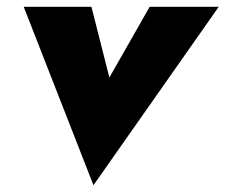

<svg xmlns="http://www.w3.org/2000/svg" viewBox="-20 -480 666 567"><path d="M50 -460 256 67 626 -460H422L303 -251L250 -460Z"/></svg>

Font: Jost* Black
Style: Italic
Weight: 900
Italic angle: -10°
Version: Version 3.7